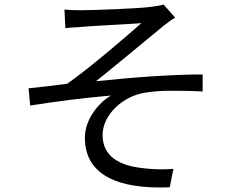

<svg xmlns="http://www.w3.org/2000/svg" viewBox="-20 -787 1040 846"><path d="M268 -663C289 -666 319 -666 344 -669C387 -673 559 -681 603 -685C539 -629 383 -493 276 -418C225 -411 159 -403 106 -398L113 -322C234 -341 361 -357 469 -366C418 -337 354 -264 354 -180C354 3 535 39 683 39C698 39 713 39 728 38L744 -43C709 -40 662 -39 602 -47C512 -58 432 -94 432 -192C432 -284 526 -366 622 -379C653 -384 680 -386 707 -387H760C797 -387 834 -386 873 -384V-459C732 -459 552 -445 403 -429C483 -493 624 -610 699 -672C714 -684 737 -701 752 -709L701 -767C689 -763 670 -760 647 -757C591 -749 385 -742 343 -742H326C304 -742 283 -743 264 -745Z"/></svg>

Font: Spoqa Han Sans Neo Regular
Style: Regular
Weight: 400
Designer: [Spoqa Han Sans Neo] Dong-huui Kim  Younghwa Kang  Yujin Lee  [Noto Sans] Ryoko NISHIZUKA  (kana & ideographs); Paul D. 
Foundry: Spoqa (http://www.spoqa-han-sans.com)
Version: Version 1.000